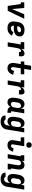

<svg xmlns="http://www.w3.org/2000/svg" viewBox="2491 -3286 1018 6040"><g transform="rotate(90 3000.0 -266.0)"><path d="M167 0 106 -410H54V-520H231L262 -173Q264 -164 264.5 -154.5Q265 -145 266 -135Q271 -145 274.5 -154.5Q278 -164 282 -173L429 -520H571L321 0Z M866 8Q833 8 801.5 2.5Q770 -3 743 -17.5Q716 -32 696 -55Q676 -78 665.5 -107Q655 -136 654.5 -168.5Q654 -201 659 -234L676 -334Q680 -361 690 -387.5Q700 -414 717 -438Q734 -462 757.5 -480Q781 -498 808 -509Q835 -520 862.5 -524Q890 -528 917 -528Q945 -528 972.5 -525Q1000 -522 1025 -513Q1050 -504 1071.5 -489Q1093 -474 1107.5 -452.5Q1122 -431 1125.5 -403.5Q1129 -376 1124 -348Q1120 -322 1108 -297Q1096 -272 1075 -252.5Q1054 -233 1029 -221Q1004 -209 978 -202Q952 -195 925.5 -192.5Q899 -190 873 -190Q851 -190 829 -191Q807 -192 786 -194Q785 -175 790 -157Q795 -139 807 -126Q819 -113 837.5 -107Q856 -101 875 -101Q892 -101 909.5 -105.5Q927 -110 942 -120.5Q957 -131 968.5 -146Q980 -161 987 -177L1101 -134Q1086 -102 1060.5 -73.5Q1035 -45 1003 -26Q971 -7 935.5 0.5Q900 8 866 8ZM873 -299Q885 -299 897.5 -300Q910 -301 921.5 -303.5Q933 -306 945.5 -310.5Q958 -315 968 -322.5Q978 -330 985.5 -341Q993 -352 995 -364Q997 -379 990 -391Q983 -403 971 -409Q959 -415 945 -417Q931 -419 917 -419Q897 -419 877 -412Q857 -405 841 -390Q825 -375 816.5 -355.5Q808 -336 805 -316L803 -303Q821 -301 838 -300Q855 -299 873 -299Z M1310 0 1378 -410H1306V-520H1530L1514 -422Q1525 -444 1541 -464Q1557 -484 1578 -499Q1599 -514 1622.5 -521Q1646 -528 1670 -528Q1689 -528 1706 -520.5Q1723 -513 1733 -498.5Q1743 -484 1747.5 -466Q1752 -448 1753 -429Q1754 -410 1751.5 -391Q1749 -372 1746 -353H1613Q1615 -363 1615.5 -373.5Q1616 -384 1614 -394Q1612 -404 1605 -411Q1598 -418 1587 -418Q1574 -418 1560.5 -413Q1547 -408 1537 -398Q1527 -388 1519.5 -376Q1512 -364 1507 -351.5Q1502 -339 1499 -326Q1496 -313 1493 -300L1444 0Z M2127 8Q2097 8 2069.5 1Q2042 -6 2020 -22.5Q1998 -39 1984.5 -63Q1971 -87 1964.5 -115Q1958 -143 1959.5 -172Q1961 -201 1966 -231L1996 -410H1914V-520H2014L2049 -735H2182L2147 -520H2317V-410H2129L2096 -213Q2094 -201 2093 -189.5Q2092 -178 2092 -166.5Q2092 -155 2094 -144Q2096 -133 2101.5 -123.5Q2107 -114 2116 -108Q2125 -102 2137 -102Q2153 -102 2166.5 -114Q2180 -126 2188.5 -141Q2197 -156 2202.5 -171.5Q2208 -187 2211 -203L2332 -169Q2325 -147 2315 -124.5Q2305 -102 2291 -81.5Q2277 -61 2258.5 -43.5Q2240 -26 2218.5 -14Q2197 -2 2173.5 3Q2150 8 2127 8Z M2510 0 2578 -410H2506V-520H2730L2714 -422Q2725 -444 2741 -464Q2757 -484 2778 -499Q2799 -514 2822.5 -521Q2846 -528 2870 -528Q2889 -528 2906 -520.5Q2923 -513 2933 -498.5Q2943 -484 2947.5 -466Q2952 -448 2953 -429Q2954 -410 2951.5 -391Q2949 -372 2946 -353H2813Q2815 -363 2815.5 -373.5Q2816 -384 2814 -394Q2812 -404 2805 -411Q2798 -418 2787 -418Q2774 -418 2760.5 -413Q2747 -408 2737 -398Q2727 -388 2719.5 -376Q2712 -364 2707 -351.5Q2702 -339 2699 -326Q2696 -313 2693 -300L2644 0Z M3196 8Q3167 8 3141 -0.5Q3115 -9 3097 -27.5Q3079 -46 3069 -71Q3059 -96 3055.5 -123Q3052 -150 3053.5 -178Q3055 -206 3059 -234L3076 -334Q3080 -357 3086 -380Q3092 -403 3103 -424.5Q3114 -446 3129 -466Q3144 -486 3164 -500.5Q3184 -515 3207.5 -521.5Q3231 -528 3254 -528Q3281 -528 3306 -520.5Q3331 -513 3349 -496.5Q3367 -480 3378 -457Q3389 -434 3393 -409L3412 -520H3545L3481 -133Q3480 -127 3481 -121Q3482 -115 3485.5 -110.5Q3489 -106 3495 -104Q3501 -102 3507 -102H3529L3528 8H3488Q3462 8 3438 3.5Q3414 -1 3393.5 -13.5Q3373 -26 3360.5 -46Q3348 -66 3345 -91Q3334 -70 3319 -51Q3304 -32 3284 -18Q3264 -4 3241 2Q3218 8 3196 8ZM3254 -102Q3272 -102 3289.5 -107Q3307 -112 3322 -124Q3337 -136 3345.5 -153.5Q3354 -171 3357 -188L3373 -288Q3376 -303 3377 -317Q3378 -331 3376.5 -345Q3375 -359 3371.5 -372.5Q3368 -386 3360 -396.5Q3352 -407 3339 -412.5Q3326 -418 3312 -418Q3293 -418 3273 -410.5Q3253 -403 3238.5 -388Q3224 -373 3216.5 -354Q3209 -335 3206 -316L3189 -216Q3187 -203 3186.5 -189.5Q3186 -176 3188 -163.5Q3190 -151 3194.5 -139.5Q3199 -128 3207.5 -119Q3216 -110 3228.5 -106Q3241 -102 3254 -102Z M3816 223Q3791 223 3766 220.5Q3741 218 3717.5 211Q3694 204 3673 191.5Q3652 179 3637.5 160.5Q3623 142 3617 118Q3611 94 3615 68H3747Q3745 81 3754 91Q3763 101 3775 105.5Q3787 110 3799.5 111.5Q3812 113 3825 113Q3844 113 3862.5 105Q3881 97 3894 81.5Q3907 66 3914 48Q3921 30 3924 11L3939 -79Q3928 -60 3912.5 -43Q3897 -26 3878 -14Q3859 -2 3837.5 3Q3816 8 3796 8Q3767 8 3741 -0.5Q3715 -9 3697 -27.5Q3679 -46 3669 -71Q3659 -96 3655.5 -123Q3652 -150 3653.5 -178Q3655 -206 3659 -234L3676 -334Q3680 -357 3686 -380Q3692 -403 3703 -424.5Q3714 -446 3729 -466Q3744 -486 3764 -500.5Q3784 -515 3807.5 -521.5Q3831 -528 3854 -528Q3881 -528 3906 -520.5Q3931 -513 3949 -496.5Q3967 -480 3978 -457Q3989 -434 3993 -409L4012 -520H4145L4054 29Q4049 56 4040 82.5Q4031 109 4014 132.5Q3997 156 3973.5 174Q3950 192 3924 203.5Q3898 215 3870.5 219Q3843 223 3816 223ZM3854 -102Q3872 -102 3889.5 -107Q3907 -112 3922 -124Q3937 -136 3945.5 -153.5Q3954 -171 3957 -188L3973 -288Q3976 -303 3977 -317Q3978 -331 3976.5 -345Q3975 -359 3971.5 -372.5Q3968 -386 3960 -396.5Q3952 -407 3939 -412.5Q3926 -418 3912 -418Q3893 -418 3873 -410.5Q3853 -403 3838.5 -388Q3824 -373 3816.5 -354Q3809 -335 3806 -316L3789 -216Q3787 -203 3786.5 -189.5Q3786 -176 3788 -163.5Q3790 -151 3794.5 -139.5Q3799 -128 3807.5 -119Q3816 -110 3828.5 -106Q3841 -102 3854 -102Z M4551 8Q4525 8 4500 3.5Q4475 -1 4454 -13Q4433 -25 4417.5 -44Q4402 -63 4394.5 -86.5Q4387 -110 4387 -135.5Q4387 -161 4392 -187L4429 -410H4301V-520H4580L4522 -169Q4520 -157 4521 -144.5Q4522 -132 4527.5 -122Q4533 -112 4544.5 -107Q4556 -102 4568 -102Q4582 -102 4595 -109Q4608 -116 4617.5 -127.5Q4627 -139 4632 -152Q4637 -165 4639 -179L4750 -170Q4746 -147 4737 -124Q4728 -101 4715 -80.5Q4702 -60 4683.5 -42.5Q4665 -25 4643 -13Q4621 -1 4597.5 3.5Q4574 8 4551 8ZM4542 -585Q4522 -585 4503 -592.5Q4484 -600 4472.5 -615Q4461 -630 4458 -650Q4455 -670 4458 -690Q4460 -705 4467.5 -718Q4475 -731 4487.5 -739.5Q4500 -748 4514 -751.5Q4528 -755 4542 -755Q4562 -755 4580.5 -747.5Q4599 -740 4610.5 -725Q4622 -710 4625.5 -690Q4629 -670 4625 -650Q4623 -635 4616 -622Q4609 -609 4596.5 -600.5Q4584 -592 4570 -588.5Q4556 -585 4542 -585Z M4829 0 4897 -410H4864V-520H5048L5035 -442Q5046 -461 5060.5 -477.5Q5075 -494 5093.5 -506Q5112 -518 5132.5 -523Q5153 -528 5173 -528Q5201 -528 5227 -519Q5253 -510 5270.5 -491.5Q5288 -473 5298 -448Q5308 -423 5311 -396.5Q5314 -370 5312.5 -342Q5311 -314 5306 -286L5277 -110H5310V0H5126L5176 -304Q5178 -317 5178.5 -330Q5179 -343 5178 -355.5Q5177 -368 5172.5 -379.5Q5168 -391 5160 -400Q5152 -409 5140.5 -413.5Q5129 -418 5116 -418Q5099 -418 5081 -412.5Q5063 -407 5049 -395Q5035 -383 5027 -366Q5019 -349 5017 -332L4962 0Z M5616 223Q5591 223 5566 220.5Q5541 218 5517.5 211Q5494 204 5473 191.5Q5452 179 5437.5 160.5Q5423 142 5417 118Q5411 94 5415 68H5547Q5545 81 5554 91Q5563 101 5575 105.5Q5587 110 5599.5 111.5Q5612 113 5625 113Q5644 113 5662.5 105Q5681 97 5694 81.5Q5707 66 5714 48Q5721 30 5724 11L5739 -79Q5728 -60 5712.5 -43Q5697 -26 5678 -14Q5659 -2 5637.5 3Q5616 8 5596 8Q5567 8 5541 -0.5Q5515 -9 5497 -27.5Q5479 -46 5469 -71Q5459 -96 5455.5 -123Q5452 -150 5453.5 -178Q5455 -206 5459 -234L5476 -334Q5480 -357 5486 -380Q5492 -403 5503 -424.5Q5514 -446 5529 -466Q5544 -486 5564 -500.5Q5584 -515 5607.5 -521.5Q5631 -528 5654 -528Q5681 -528 5706 -520.5Q5731 -513 5749 -496.5Q5767 -480 5778 -457Q5789 -434 5793 -409L5812 -520H5945L5854 29Q5849 56 5840 82.5Q5831 109 5814 132.5Q5797 156 5773.5 174Q5750 192 5724 203.5Q5698 215 5670.5 219Q5643 223 5616 223ZM5654 -102Q5672 -102 5689.5 -107Q5707 -112 5722 -124Q5737 -136 5745.5 -153.5Q5754 -171 5757 -188L5773 -288Q5776 -303 5777 -317Q5778 -331 5776.5 -345Q5775 -359 5771.5 -372.5Q5768 -386 5760 -396.5Q5752 -407 5739 -412.5Q5726 -418 5712 -418Q5693 -418 5673 -410.5Q5653 -403 5638.5 -388Q5624 -373 5616.5 -354Q5609 -335 5606 -316L5589 -216Q5587 -203 5586.5 -189.5Q5586 -176 5588 -163.5Q5590 -151 5594.5 -139.5Q5599 -128 5607.5 -119Q5616 -110 5628.5 -106Q5641 -102 5654 -102Z"/></g></svg>

Font: Iosevka HT Extrabold Extended
Style: Italic
Weight: 800
Width: 7
Italic angle: -9°
Monospace: yes
Designer: Belleve Invis
Foundry: Belleve Invis
Version: Version 32.3.0; ttfautohint (v1.8.4)